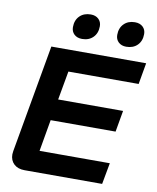

<svg xmlns="http://www.w3.org/2000/svg" viewBox="-97 -988 870 1063"><g transform="rotate(10 337.5 -456.5)"><path d="M33 -75Q33 -80 35 -94L142 -700H675L654 -580H259L230 -418H595L574 -298H209L178 -120H573L551 0H115Q77 0 55 -20.5Q33 -41 33 -75ZM241 -827Q241 -866 264.5 -889.5Q288 -913 327 -913Q354 -913 370.5 -897.5Q387 -882 387 -857Q387 -818 363.5 -794.5Q340 -771 302 -771Q274 -771 257.5 -786.5Q241 -802 241 -827ZM490 -827Q490 -866 513.5 -889.5Q537 -913 575 -913Q603 -913 619.5 -897.5Q636 -882 636 -857Q636 -818 612.5 -794.5Q589 -771 550 -771Q523 -771 506.5 -786.5Q490 -802 490 -827Z"/></g></svg>

Font: Bai Jamjuree
Style: Bold Italic
Weight: 700
Italic angle: -10°
Designer: Katatrad Aksorn Co.,Ltd.
Foundry: Cadson Demak Co.,Ltd.
Version: Version 1.000; ttfautohint (v1.6)